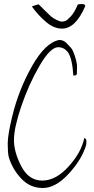

<svg xmlns="http://www.w3.org/2000/svg" viewBox="-20 -940 469 960"><path d="M23.4 -156.2Q18.6 -177.7 18.6 -221.7Q18.6 -265.6 41 -357.4Q73.2 -491.2 140.1 -609.4Q207 -727.5 276.4 -740.2Q296.9 -740.2 311.5 -725.6Q326.2 -710.9 335.4 -700.2Q344.7 -689.5 355 -657.7Q365.2 -626 365.2 -605.5Q365.2 -585 364.3 -572.3Q364.3 -562.5 350.6 -562.5H347.7Q346.7 -562.5 346.7 -563.5Q340.8 -648.4 320.3 -677.7Q301.8 -703.1 271.5 -704.1Q231.4 -704.1 177.2 -610.4Q123 -516.6 86.4 -408.7Q49.8 -300.8 49.8 -239.7Q49.8 -178.7 86.9 -107.9Q124 -37.1 191.4 -37.1Q258.8 -37.1 322.8 -107.4Q386.7 -177.7 401.4 -250Q412.1 -247.1 412.1 -232.9Q412.1 -218.8 410.2 -212.9Q387.7 -140.6 322.8 -70.3Q257.8 0 193.8 0Q129.9 0 85.4 -47.9Q41 -95.7 23.4 -156.2ZM405.3 -907.2Q357.4 -796.9 290 -796.9Q250 -796.9 210.9 -829.6Q171.9 -862.3 139.6 -907.2Q141.6 -909.2 155.8 -913.6Q169.9 -918 173.8 -918L201.2 -890.6Q222.7 -869.1 233.4 -859.4Q244.1 -849.6 262.2 -840.8Q280.3 -832 288.6 -832Q296.9 -832 306.2 -835Q315.4 -837.9 334 -857.9Q352.5 -877.9 368.2 -916Q372.1 -919.9 389.2 -919.9Q406.2 -919.9 406.2 -909.2L405.3 -908.2Z"/></svg>

Font: Dawning of a New Day
Style: Regular
Weight: 400
Designer: Kimberly Geswein
Foundry: Kimberly Geswein
Version: Version 1.002 2010